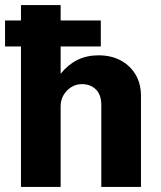

<svg xmlns="http://www.w3.org/2000/svg" viewBox="-21 -740 639 760"><path d="M62 0V-720H219V-448Q248 -484 285 -502.5Q322 -521 369 -521Q419 -521 456.5 -501Q494 -481 515.5 -445Q537 -409 537 -360V0H380V-324Q380 -365 358.5 -386Q337 -407 303 -407Q280 -407 261 -395Q242 -383 230.5 -363.5Q219 -344 219 -319V0ZM-1 -556V-659H378V-556Z"/></svg>

Font: Chivo Medium
Style: Bold
Weight: 700
Version: Version 2.002